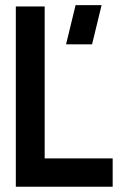

<svg xmlns="http://www.w3.org/2000/svg" viewBox="-20 -708 464 728"><path d="M230.5 -540 266.6 -688.5H365.2L329.1 -540ZM40 0V-683.6H149.4V-107.4H407.2V0Z"/></svg>

Font: Post No Bills Colombo
Style: Bold
Weight: 800
Designer: Kosala Senevirathne, Siva Puranthara, Lasantha Premarathna, Tharique Azeez
Foundry: Mooniak
Version: Version 1.220 ; ttfautohint (v1.5)